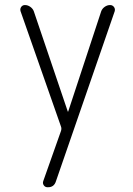

<svg xmlns="http://www.w3.org/2000/svg" viewBox="-20 -540 540 779"><path d="M227.5 -26.4 63.5 -494.1Q60.5 -503.9 65.9 -511.7Q71.3 -519.5 81.1 -519.5Q92.8 -519.5 103 -512.2Q113.3 -504.9 117.2 -494.1L254.9 -87.9Q254.9 -86.9 255.9 -86.9Q256.8 -86.9 256.8 -87.9L390.6 -494.1Q394.5 -504.9 404.8 -512.2Q415 -519.5 426.8 -519.5Q436.5 -519.5 442.4 -511.7Q448.2 -503.9 445.3 -494.1L207 195.3Q199.2 220.7 172.9 219.7Q163.1 219.7 157.7 211.9Q152.3 204.1 155.3 195.3L227.5 -8.8Q230.5 -18.6 227.5 -26.4Z"/></svg>

Font: Rounded Mgen+ 1m light
Style: Regular
Weight: 200
Designer: [Source Han Sans]
Ryoko NISHIZUKA  (kana & ideographs); Paul D. Hunt (Latin, Greek & Cyrillic); Wenlong ZHANG  (bopomofo
Version: Version 1.059.20150602